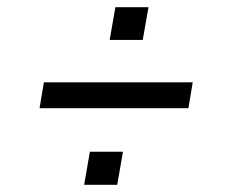

<svg xmlns="http://www.w3.org/2000/svg" viewBox="-20 -567 628 534"><path d="M377 -456H285L301 -547H393ZM90 -266 102 -338H516L504 -266ZM306 -53H214L230 -145H322Z"/></svg>

Font: Inria Sans
Style: Italic
Weight: 400
Italic angle: -10°
Designer: Black Foundry Team
Foundry: Black Foundry
Version: Version 1.2; ttfautohint (v1.8.3)